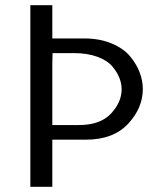

<svg xmlns="http://www.w3.org/2000/svg" viewBox="-20 -714 623 734"><path d="M96 0V-694H180V-567H302Q361 -567 406.5 -548Q452 -529 477 -499Q502 -469 514 -437Q526 -405 526 -374Q526 -301 469.5 -240.5Q413 -180 308 -180H180V0ZM180 -236H282Q363 -236 404 -279.5Q445 -323 445 -373Q445 -394 436.5 -416Q428 -438 409 -460.5Q390 -483 352 -497Q314 -511 262 -511H181L180 -473Z"/></svg>

Font: CMU Sans Serif
Style: Medium
Weight: 500
Version: Version 0.7.0